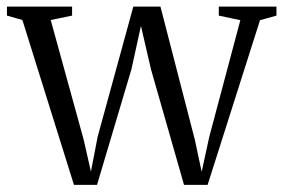

<svg xmlns="http://www.w3.org/2000/svg" viewBox="-30 -542 834 566"><path d="M-9.5 -496V-522.5H182.5V-496L119.5 -483L217 -129L238 -36L258 -139.5L363 -522.5H443L544.5 -129.5L564.5 -35.5L587 -139L678.5 -482.5L615 -496V-522.5H785V-496L736.5 -482.5L582 3H512.5L415 -338L385.5 -465.5L357.5 -338L256 3H188L36 -483Z"/></svg>

Font: Merriweather 96pt Light
Style: Regular
Weight: 300
Version: Version 2.100